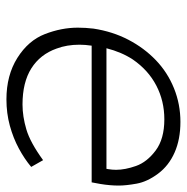

<svg xmlns="http://www.w3.org/2000/svg" viewBox="-12 -559 581 597"><g transform="rotate(90 278.5 -260.5)"><path d="M289 10Q214 10 160 -24Q106 -58 86 -109.5Q66 -161 66 -212Q66 -236 69 -261Q78 -320 103.5 -369Q129 -418 167 -454.5Q205 -491 254.5 -511Q304 -531 359 -531Q413 -531 454 -513Q495 -495 520 -461.5Q545 -428 551 -395Q557 -362 557 -339Q557 -312 552 -282L547 -255H122Q119 -235 119 -217Q119 -178 131 -146Q149 -95 192.5 -67.5Q236 -40 305 -40Q342 -40 382.5 -52Q423 -64 478 -104L499 -67Q474 -46 441.5 -28.5Q409 -11 370.5 -0.5Q332 10 289 10ZM505 -301 506 -307Q508 -319 508 -331Q508 -359 496 -393Q484 -427 448 -454Q412 -481 351 -481Q294 -481 246 -456Q198 -431 165 -383Q142 -348 130 -301Z"/></g></svg>

Font: Lexend ExtLt
Style: Italic
Weight: 250
Italic angle: -8.13011°
Designer: Bonnie Shaver-Troup, Thomas Jockin
Foundry: Lexend
Version: Version 1.007